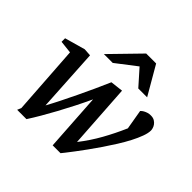

<svg xmlns="http://www.w3.org/2000/svg" viewBox="-184 -891 1073 1073"><g transform="rotate(45 353.0 -354.0)"><path d="M706.1 -435.1Q706.1 -414.1 695.3 -384.8Q684.6 -355.5 667 -321.5Q649.4 -287.6 626.5 -251Q603.5 -214.4 579.3 -178.7Q555.2 -143.1 531.5 -110.6Q507.8 -78.1 488.3 -52.2Q468.8 -26.4 455.3 -9.3Q441.9 7.8 438 12.2H376L354 -329.1Q332 -281.7 308.1 -234.6Q284.2 -187.5 260.3 -143.6Q236.3 -99.6 213.1 -59.8Q189.9 -20 168.9 12.2H95.2L105 -11.2L77.1 -423.8L2 -432.1V-460L123 -494.1L168 -491.2L189.9 -117.2Q209.5 -152.8 231 -195.8Q252.4 -238.8 274.4 -284.4Q296.4 -330.1 317.9 -377.2Q339.4 -424.3 358.9 -469.2L434.1 -478L459 -97.2Q505.4 -156.7 540.5 -219.7Q575.7 -282.7 606 -352.1L585.9 -469.2Q587.9 -471.2 592.5 -475.3Q597.2 -479.5 605 -483.6Q612.8 -487.8 623 -491Q633.3 -494.1 646 -494.1Q664.1 -494.1 675.5 -487.1Q687 -480 693.8 -470.5Q700.7 -460.9 703.4 -450.9Q706.1 -440.9 706.1 -435.1ZM489.7 -550.8 407.7 -643.1 287.6 -550.8H217.8L382.8 -720.2H461.4L559.6 -550.8Z"/></g></svg>

Font: Charis SIL
Style: Italic
Weight: 400
Italic angle: -11°
Foundry: SIL International
Version: Version 4.112